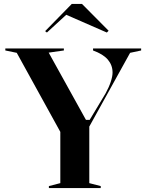

<svg xmlns="http://www.w3.org/2000/svg" viewBox="-20 -954 744 974"><path d="M228 0V-10L286 -25V-285L65 -686L7 -698V-708H304V-698L227 -687L416 -346H435L516 -481Q533 -512 542 -539.5Q551 -567 551 -586Q551 -623 527.5 -651Q504 -679 452 -698V-708H696V-698L640 -686L433 -312V-25L491 -10V0ZM218 -789 209 -796 344 -934H396L531 -798L522 -789L316 -879Z"/></svg>

Font: Kalnia Medium
Style: Regular
Weight: 500
Designer: Frida Medrano
Foundry: Frida Medrano
Version: Version 1.105